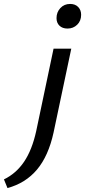

<svg xmlns="http://www.w3.org/2000/svg" viewBox="-149 -665 432 975"><path d="M123 -418H213L123 8Q97 127 39 196Q-19 265 -111 290L-129 246Q-67 216 -26.5 156Q14 96 35 0ZM138 -573Q138 -603 157.5 -624Q177 -645 207 -645Q233 -645 248 -629.5Q263 -614 263 -590Q263 -559 243 -539.5Q223 -520 194 -520Q168 -520 153 -534.5Q138 -549 138 -573Z"/></svg>

Font: Ysabeau Semibold
Style: Italic
Weight: 600
Italic angle: -12°
Designer: Christian Thalmann (Catharsis Fonts)
Version: Version 0.003